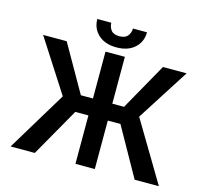

<svg xmlns="http://www.w3.org/2000/svg" viewBox="-122 -1034 1270 1176"><g transform="rotate(15 512.5 -446.0)"><path d="M828.8 0 656.6 -307.2H576.3V0H453.5V-307.2H370.4L195.7 0H42.3L271.7 -379.3L57.9 -711.6H207.4L376.8 -414.4H453.5V-711.6H576.3V-414.4H650.6L817.8 -711.6H967.7L755.7 -380L982.6 0ZM579.2 -891.7H668.3Q668.3 -831.3 625.9 -792.6Q583.5 -753.9 510.3 -753.9Q438.2 -753.9 395.8 -792.6Q353.3 -831.3 353.3 -891.7H442.1Q442.1 -865.1 457.6 -844.8Q473 -824.6 510.3 -824.6Q547.6 -824.6 563.4 -844.8Q579.2 -865.1 579.2 -891.7Z"/></g></svg>

Font: Interface Medium
Style: Regular
Weight: 500
Designer: Rasmus Andersson
Foundry: rsms
Version: Version 1.8